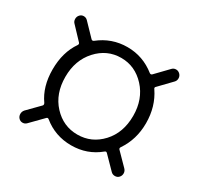

<svg xmlns="http://www.w3.org/2000/svg" viewBox="-107 -727 749 723"><g transform="rotate(30 267.0 -365.5)"><path d="M83 -140.6Q76.2 -133.8 66.4 -133.8Q56.6 -133.8 49.8 -141.1Q43 -148.4 43 -158.7Q43 -168.9 49.8 -176.8L99.6 -227.5Q104.5 -232.4 100.6 -239.3Q64.5 -290 64.5 -364.3Q64.5 -439.5 100.6 -491.2Q104.5 -497.1 99.6 -502L49.8 -554.7Q43 -561.5 43 -571.8Q43 -582 49.8 -589.4Q56.6 -596.7 66.4 -596.7Q76.2 -596.7 83 -589.8L134.8 -536.1Q139.6 -531.2 145.5 -535.2Q199.2 -578.1 267.6 -578.1Q335 -578.1 388.7 -535.2Q394.5 -531.2 399.4 -536.1L451.2 -589.8Q458 -596.7 467.8 -596.7Q477.5 -596.7 484.9 -589.4Q492.2 -582 492.2 -571.8Q492.2 -561.5 485.4 -554.7L434.6 -502Q428.7 -497.1 433.6 -491.2Q470.7 -436.5 470.7 -364.3Q470.7 -293.9 433.6 -239.3Q428.7 -232.4 434.6 -227.5L484.4 -176.8Q492.2 -168.9 492.2 -158.7Q492.2 -148.4 485.4 -141.1Q478.5 -133.8 468.3 -133.8Q458 -133.8 451.2 -140.6L399.4 -193.4Q394.5 -199.2 388.7 -194.3Q336.9 -151.4 267.6 -151.4Q198.2 -151.4 145.5 -194.3Q139.6 -199.2 134.8 -193.4ZM267.6 -198.2Q329.1 -198.2 372.1 -244.6Q415 -291 415 -364.3Q415 -436.5 371.6 -483.9Q328.1 -531.2 267.6 -531.2Q206.1 -531.2 163.1 -483.9Q120.1 -436.5 120.1 -364.3Q120.1 -291 163.1 -244.6Q206.1 -198.2 267.6 -198.2Z"/></g></svg>

Font: Gen Jyuu Gothic Light
Style: Regular
Weight: 200
Designer: [Source Han Sans]
Ryoko NISHIZUKA  (kana & ideographs); Paul D. Hunt (Latin, Greek & Cyrillic); Wenlong ZHANG  (bopomofo
Version: Version 1.002.20150607